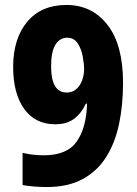

<svg xmlns="http://www.w3.org/2000/svg" viewBox="-20 -744 552 774"><path d="M476 -410Q476 -321 460 -244.5Q444 -168 408 -111Q372 -54 313 -22Q254 10 168 10Q145 10 119 8Q93 6 71 2V-128Q110 -118 157 -118Q250 -118 289 -173Q328 -228 331 -326H326Q308 -287 278.5 -265Q249 -243 203 -243Q122 -243 77.5 -305Q33 -367 33 -474Q33 -588 89.5 -656Q146 -724 248 -724Q351 -724 413.5 -643.5Q476 -563 476 -410ZM251 -592Q221 -592 203.5 -564Q186 -536 186 -476Q186 -371 249 -371Q273 -371 288.5 -385.5Q304 -400 311.5 -421.5Q319 -443 319 -464Q319 -486 313.5 -516.5Q308 -547 293 -569.5Q278 -592 251 -592Z"/></svg>

Font: Noto Sans Lao Condensed ExtraBold
Style: Regular
Weight: 800
Width: 3
Designer: Monotype Design Team
Foundry: Monotype Imaging Inc.
Version: Version 2.003; ttfautohint (v1.8.4.7-5d5b)